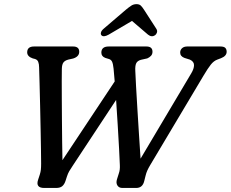

<svg xmlns="http://www.w3.org/2000/svg" viewBox="-20 -930 1142 950"><path d="M871.5 -670Q871.5 -683 880.8 -691.5Q890 -700 906.5 -700H1070.5Q1088 -700 1094.8 -693Q1101.5 -686 1101.5 -674Q1101.5 -653 1073.5 -642L1055 -635Q1037.5 -628.5 1023 -610.2Q1008.5 -592 987.5 -556.5L722.5 -112Q714.5 -98.5 709 -86.5Q703.5 -74.5 700 -59.5L694 -35.5Q686 0 654 0H585.5Q568.5 0 560.8 -12.5Q553 -25 559 -43.5L567.5 -70.5Q571.5 -82 572.5 -91.8Q573.5 -101.5 573 -113Q572 -141 569.2 -193.8Q566.5 -246.5 562.5 -310.5Q558.5 -374.5 554.5 -435.5L339.5 -109.5Q329 -94 322.5 -82.8Q316 -71.5 311.5 -57.5L304.5 -36Q299 -18.5 288.5 -9.2Q278 0 257.5 0H199Q155 0 168.5 -40.5L177 -66.5Q181 -79 182.2 -90.5Q183.5 -102 183.5 -121Q183.5 -140 182.8 -185Q182 -230 181 -288.5Q180 -347 178.5 -407.2Q177 -467.5 175.8 -518Q174.5 -568.5 173.5 -596.5Q173.5 -612.5 169.2 -623.8Q165 -635 152 -638.5L142 -641Q114.5 -650.5 114.5 -671Q114.5 -700 148.5 -700H341.5Q372 -700 372 -674Q372 -650 342 -640.5L317.5 -635Q301 -630.5 293.8 -620.8Q286.5 -611 286 -589Q285.5 -567 285.5 -527.5Q285.5 -488 285.8 -438Q286 -388 286.5 -334.2Q287 -280.5 287.5 -229.5Q288 -178.5 289 -137.5L547.5 -527Q544.5 -565.5 542 -590Q539.5 -614 534.5 -624.8Q529.5 -635.5 517.5 -638.5L501 -643.5Q481.5 -651 481.5 -669.5Q481.5 -700 518 -700H704.5Q734.5 -700 734.5 -674Q734.5 -661.5 726.8 -653.5Q719 -645.5 708.5 -641L677 -634Q659.5 -629 653.8 -616.5Q648 -604 649.5 -578.5Q650.5 -554 653.2 -503Q656 -452 660 -388Q664 -324 668 -259.8Q672 -195.5 675.5 -145L926.5 -567.5Q940 -590 940 -607.8Q940 -625.5 919.5 -635L892.5 -643.5Q871.5 -651.5 871.5 -670ZM517.5 -758.5Q492 -744.5 482 -755.5Q477.5 -760 479.5 -769Q481.5 -778 492.5 -787.5L603 -882Q618 -894.5 629.5 -902Q641 -909.5 655.5 -909.5Q669.5 -909.5 677 -902Q684.5 -894.5 692.5 -882L753.5 -787.5Q759.5 -778 756.5 -769Q753.5 -760 747 -755.5Q730.5 -744.5 712.5 -758.5L633 -826.5Z"/></svg>

Font: Fraunces 9pt S100
Style: Italic
Weight: 400
Italic angle: -16°
Version: Version 1.000; ttfautohint (v1.8.3)